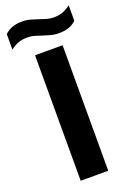

<svg xmlns="http://www.w3.org/2000/svg" viewBox="-215 -1002 727 1064"><g transform="rotate(-20 148.5 -470.0)"><path d="M66.5 0V-740H229V0ZM234 -809.5Q207.5 -809.5 184.5 -816Q161.5 -822.5 139.5 -829.5Q120 -836.5 100.2 -842Q80.5 -847.5 59 -847.5Q28.5 -847.5 5.5 -838.8Q-17.5 -830 -40.5 -812.5V-904Q-20.5 -922.5 3.8 -931.5Q28 -940.5 62 -940.5Q89 -940.5 112 -934Q135 -927.5 156.5 -920Q176.5 -913 196.2 -907.2Q216 -901.5 237 -901.5Q267.5 -901.5 290.5 -910.2Q313.5 -919 336.5 -936.5V-845Q317 -827 292.5 -818.2Q268 -809.5 234 -809.5Z"/></g></svg>

Font: Encode Sans SC
Style: Bold
Weight: 700
Version: Version 3.002